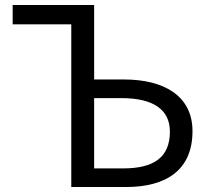

<svg xmlns="http://www.w3.org/2000/svg" viewBox="-20 -753 844 773"><path d="M267 0H487C650 0 755 -69 755 -225C755 -369 637 -433 480 -433H359V-733H31V-655H267ZM359 -75V-358H468C596 -358 664 -313 664 -223C664 -120 600 -75 476 -75Z"/></svg>

Font: Source Han Sans CN Regular
Style: Regular
Weight: 400
Designer: Ryoko NISHIZUKA (kana & ideographs); Paul D. Hunt (Latin, Greek & Cyrillic); Wenlong ZHANG (bopomofo); Sandoll Communica
Foundry: Adobe Systems Incorporated
Version: Version 1.004;PS 1.004;hotconv 1.0.82;makeotf.lib2.5.63406